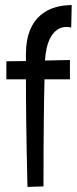

<svg xmlns="http://www.w3.org/2000/svg" viewBox="-20 -737 302 755"><path d="M262 -717C176 -717 82 -676 82 -525V-497L5 -496V-425H82C82 -343 83 -208 88 -2L151 -4C151 -212 153 -347 155 -425H255V-501L157 -499C157 -505 158 -509 158 -509C158 -509 162 -631 242 -631C248 -631 254 -630 260 -629Z"/></svg>

Font: Englebert
Style: Regular
Weight: 400
Designer: Astigmatic (AOETI)
Foundry: Astigmatic (AOETI)
Version: Version 1.000